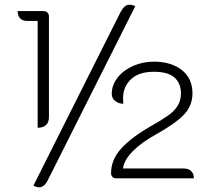

<svg xmlns="http://www.w3.org/2000/svg" viewBox="-20 -758 899 816"><path d="M493 -708Q501 -722 509.5 -730Q518 -738 531 -738Q542 -738 555 -732L183 8Q168 38 146 38Q135 38 122 31ZM140 -669H96Q76 -669 65.5 -680Q55 -691 55 -711H165Q175 -711 181.5 -704.5Q188 -698 188 -689V-260Q188 -238 175.5 -226.5Q163 -215 140 -215ZM452 -22Q452 -79 495 -126.5Q538 -174 618 -220Q669 -249 694.5 -267Q720 -285 734.5 -307.5Q749 -330 749 -361Q749 -404 721.5 -428.5Q694 -453 634 -453Q570 -453 536.5 -421Q503 -389 503 -340Q503 -328 504 -317Q485 -317 470 -328.5Q455 -340 455 -359Q455 -397 480 -428.5Q505 -460 546 -478Q587 -496 634 -496Q707 -496 752.5 -460.5Q798 -425 798 -361Q798 -308 760.5 -269.5Q723 -231 638 -184Q582 -153 544.5 -115.5Q507 -78 503 -42H760Q781 -42 792.5 -31Q804 -20 804 0H473Q464 0 458 -6Q452 -12 452 -22Z"/></svg>

Font: K2D Thin
Style: Regular
Weight: 100
Designer: Katatrad Aksorn Co.,Ltd.
Foundry: Cadson Demak Co.,Ltd.
Version: Version 1.000; ttfautohint (v1.6)